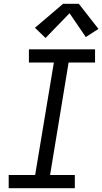

<svg xmlns="http://www.w3.org/2000/svg" viewBox="-20 -996 541 1016"><path d="M26 0V-70H166L265 -665H133V-735H483V-665H343L245 -70H376V0ZM221 -795 165 -849 314 -976H397L501 -843L434 -800L348 -926Z"/></svg>

Font: Iosevka SS04
Style: Italic
Weight: 400
Italic angle: -9°
Monospace: yes
Designer: Belleve Invis
Foundry: Belleve Invis
Version: Version 19.0.0; ttfautohint (v1.8.4)